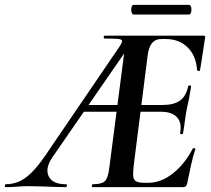

<svg xmlns="http://www.w3.org/2000/svg" viewBox="-80 -772 872 792"><path d="M-56 0Q-60 0 -60 -6Q-60 -12 -56 -12Q-31 -12 -5.5 -21.5Q20 -31 48 -58Q76 -85 110 -135L411 -577Q424 -596 423.5 -603Q423 -610 406.5 -611.5Q390 -613 352 -613Q348 -613 348 -619Q348 -625 352 -625H760Q768 -625 766 -616Q763 -597 759 -571Q755 -545 751.5 -521Q748 -497 745 -482Q744 -478 738.5 -479.5Q733 -481 733 -483Q729 -542 694 -576.5Q659 -611 604 -611H586Q569 -611 557.5 -603.5Q546 -596 539 -581Q532 -566 529 -543L471 -85Q468 -57 470 -42.5Q472 -28 483.5 -23Q495 -18 519 -18H532Q584 -18 633 -56.5Q682 -95 715 -159Q717 -162 722 -160.5Q727 -159 726 -157Q716 -128 707.5 -88.5Q699 -49 692 -15Q689 0 676 0H303Q299 0 299 -6Q299 -12 303 -12Q340 -12 353 -25Q366 -38 371 -81L440 -613L467 -602L136 -123Q105 -77 121 -44.5Q137 -12 192 -12Q197 -12 196 -6Q195 0 192 0Q174 0 147 -1Q120 -2 91.5 -3Q63 -4 40 -4Q9 -4 -10.5 -2Q-30 0 -56 0ZM263 -311 282 -339H467L469 -311ZM675 -222Q674 -218 668 -218.5Q662 -219 663 -223Q671 -267 649.5 -289Q628 -311 585 -311H428L432 -339H592Q636 -339 661.5 -356.5Q687 -374 696 -415Q697 -420 703 -419.5Q709 -419 708 -414Q703 -382 699.5 -363.5Q696 -345 691 -325Q686 -300 683 -275.5Q680 -251 675 -222ZM471 -712Q465 -712 462.5 -722Q460 -732 462.5 -742Q465 -752 471 -752H699Q706 -752 708.5 -742Q711 -732 708.5 -722Q706 -712 699 -712Z"/></svg>

Font: Cormorant Light
Style: Italic
Weight: 300
Italic angle: -10°
Designer: Christian Thalmann (Catharsis Fonts)
Foundry: Catharsis Fonts
Version: Version 4.000